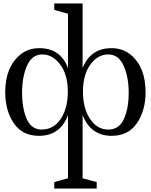

<svg xmlns="http://www.w3.org/2000/svg" viewBox="-20 -770 867 1104"><path d="M292 314V277L371 255V-108Q326 11 204 11Q108 11 59 -62Q10 -135 10 -239Q10 -384 96 -455Q141 -493 206 -493Q329 -493 371 -378V-691L292 -713V-750H455V-378Q500 -493 621 -493Q686 -493 732 -455Q817 -384 817 -239Q817 -135 767.5 -62Q718 11 622 11Q502 11 455 -108V255L536 277V314ZM219 -25Q288 -25 329 -86Q370 -147 370 -243.5Q370 -340 326.5 -398.5Q283 -457 223.5 -457Q164 -457 135.5 -392.5Q107 -328 107 -237Q107 -146 134 -85.5Q161 -25 219 -25ZM720 -236.5Q720 -327 691 -392Q662 -457 602 -457Q542 -457 499.5 -398.5Q457 -340 457 -243.5Q457 -147 498 -86Q539 -25 602 -25Q665 -25 692.5 -85.5Q720 -146 720 -236.5Z"/></svg>

Font: Ledger
Style: Regular
Weight: 400
Designer: Denis Masharov
Foundry: Denis Masharov
Version: 1.001